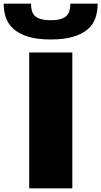

<svg xmlns="http://www.w3.org/2000/svg" viewBox="-94 -1026 552 1046"><path d="M65 -740H300V0H65ZM182 -811Q107 -811 58 -826.5Q9 -842 -20.5 -868.5Q-50 -895 -62 -930.5Q-74 -966 -74 -1006H75Q75 -985 79.5 -968Q84 -951 96 -939.5Q108 -928 129 -922Q150 -916 182 -916Q215 -916 235.5 -922Q256 -928 268 -939.5Q280 -951 284.5 -968Q289 -985 289 -1006H438Q438 -964 426 -928.5Q414 -893 384.5 -867Q355 -841 305.5 -826Q256 -811 182 -811Z"/></svg>

Font: Encode Sans Wide
Style: Black
Weight: 900
Designer: Pablo Impallari, Andres Torresi
Foundry: Pablo Impallari, Andres Torresi
Version: Version 1.000; ttfautohint (v1.00) -l 8 -r 50 -G 200 -x 14 -